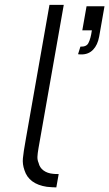

<svg xmlns="http://www.w3.org/2000/svg" viewBox="-20 -786 462 813"><path d="M218.5 7.5Q210.5 7.5 200.8 6.8Q191 6 178.5 5Q102 -6.5 83.5 -65.5Q74.5 -91 77 -116Q79 -139.5 89 -195L189.5 -765.5H250L143 -158.5Q139 -135.5 138.5 -122Q138 -108.5 143.5 -96Q148 -76 164.5 -64Q181 -52 205 -50Q209 -49.5 214.8 -49.2Q220.5 -49 228.5 -49ZM325 -555.5Q320 -555.5 316.5 -555.8Q313 -556 310.5 -556.5L320.5 -588.5Q346.5 -587.5 354.5 -604Q364 -622 369 -657.5H328.5L346.5 -759.5H422.5L400 -631.5Q393.5 -595.5 374.2 -575.5Q355 -555.5 325 -555.5Z"/></svg>

Font: Russisch Sans Light
Style: Italic
Weight: 300
Italic angle: -10°
Designer: Michael Sharanda (font) & Cristiano Sobral (main changes)
Foundry: Michael Sharanda
Version: Version 2.00;September 8, 2020;FontCreator 13.0.0.2681 64-bi